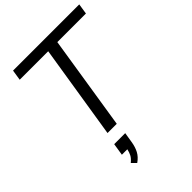

<svg xmlns="http://www.w3.org/2000/svg" viewBox="-274 -828 1220 1220"><g transform="rotate(-45 336.0 -218.5)"><path d="M221 0 322 -634H66L77 -705H672L661 -634H404L304 0ZM220 268 191 239Q214 220 223 202.5Q232 185 237 162H188L201 80H300L289 148Q283 187 267.5 216.5Q252 246 220 268Z"/></g></svg>

Font: Nunito Sans
Style: Italic
Weight: 400
Italic angle: -9°
Designer: Vernon Adams
Foundry: Vernon Adams
Version: Version 3.006; ttfautohint (v1.8.3)